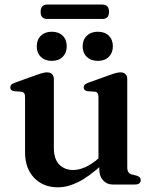

<svg xmlns="http://www.w3.org/2000/svg" viewBox="-20 -788 658 820"><path d="M404 -65V-93.5L400.5 -96V-373Q400.5 -385 396.8 -390.2Q393 -395.5 384.5 -396.5L354 -398.5Q345.5 -400 341.5 -404Q337.5 -408 337.5 -414.5Q337.5 -422 342.2 -426.5Q347 -431 359 -435.5L447 -467Q464.5 -473.5 475.2 -476.2Q486 -479 495 -479Q509 -479 516.2 -471.2Q523.5 -463.5 523.5 -450V-74.5Q523.5 -60 528.2 -53Q533 -46 542.5 -43L563 -38Q572.5 -35 576.8 -30.2Q581 -25.5 581 -18.5Q581 -10 575 -5Q569 0 556 0H461.5Q436.5 0 420.2 -17.8Q404 -35.5 404 -65ZM87 -137.5V-373Q87 -385 83 -390.2Q79 -395.5 70.5 -396.5L40.5 -398.5Q31.5 -400 27.8 -404Q24 -408 24 -414.5Q24 -422 28.5 -426.5Q33 -431 45.5 -435.5L133.5 -467Q151.5 -473.5 162 -476.2Q172.5 -479 180 -479Q195 -479 202.5 -471.2Q210 -463.5 210 -450V-156Q210 -109 232.8 -85.5Q255.5 -62 293 -62Q316.5 -62 343.5 -73.8Q370.5 -85.5 400 -111L420.5 -129L442 -107.5L421 -89Q360 -33 314.2 -10.5Q268.5 12 227.5 12Q164.5 12 125.8 -28.5Q87 -69 87 -137.5ZM201 -528Q172 -528 154.5 -545Q137 -562 137 -590Q137 -618.5 154.5 -635.5Q172 -652.5 201 -652.5Q230.5 -652.5 247.8 -635.5Q265 -618.5 265 -590Q265 -562.5 247.8 -545.2Q230.5 -528 201 -528ZM397.5 -528Q368.5 -528 350.8 -545Q333 -562 333 -590Q333 -618 350.8 -635.2Q368.5 -652.5 397.5 -652.5Q427.5 -652.5 444.8 -635.5Q462 -618.5 462 -590Q462 -562.5 444.8 -545.2Q427.5 -528 397.5 -528ZM153.5 -737.5Q153.5 -753.5 160.8 -761Q168 -768.5 181.5 -768.5H417.5Q431 -768.5 438.2 -761Q445.5 -753.5 445.5 -737.5Q445.5 -721.5 438.2 -714.2Q431 -707 417.5 -707H181.5Q168 -707 160.8 -714.5Q153.5 -722 153.5 -737.5Z"/></svg>

Font: Fraunces Medium
Style: Regular
Weight: 500
Version: Version 1.000;[b76b70a41]